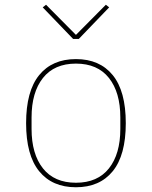

<svg xmlns="http://www.w3.org/2000/svg" viewBox="-20 -777 640 809"><path d="M300 12Q200 12 145 -55.5Q90 -123 90 -258Q90 -393 145 -460.5Q200 -528 300 -528Q400 -528 455 -460.5Q510 -393 510 -258Q510 -123 455 -55.5Q400 12 300 12ZM300 -7Q391 -7 439 -67.5Q487 -128 487 -234V-282Q487 -388 439 -448.5Q391 -509 300 -509Q209 -509 161 -448.5Q113 -388 113 -282V-234Q113 -128 161 -67.5Q209 -7 300 -7ZM288 -613 160 -746 174 -757 300 -630 426 -757 440 -746 312 -613Z"/></svg>

Font: IBM Plex Mono Thin
Style: Regular
Weight: 100
Monospace: yes
Designer: Mike Abbink, Paul van der Laan, Pieter van Rosmalen
Foundry: Bold Monday
Version: Version 2.3